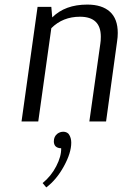

<svg xmlns="http://www.w3.org/2000/svg" viewBox="-20 -530 551 838"><path d="M144 -500H204L208 -454Q264 -510 361 -510Q425 -510 459.5 -479Q494 -448 494 -386Q494 -368 491 -349L443 0H370L418 -340Q420 -351 420 -370Q420 -457 329 -457Q254 -457 204 -407L147 0H74ZM230 54Q242 45 256 45Q270 45 279 54L283 60Q291 74 291 93Q291 137 259 195.5Q227 254 182 288L166 269Q203 239 225.5 195.5Q248 152 247 117Q231 117 222 108Q215 100 215 87Q215 66 230 54Z"/></svg>

Font: Arsenal
Style: Italic
Weight: 400
Italic angle: -9.10001°
Designer: Andrij Shevchenko
Foundry: Stairsfor
Version: Version 2.001;PS 002.001;hotconv 1.0.88;makeotf.lib2.5.64775